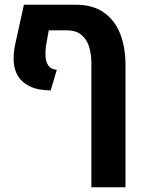

<svg xmlns="http://www.w3.org/2000/svg" viewBox="-20 -591 604 811"><path d="M301 -571Q371 -571 417.5 -539Q464 -507 487 -450Q510 -393 510 -316V200H366V-323Q366 -363 356 -394.5Q346 -426 323 -444.5Q300 -463 262 -463H186L174 -396Q171 -372 172.5 -350Q174 -328 185 -313Q196 -298 220 -296L194 -209Q139 -210 105.5 -226.5Q72 -243 56 -269.5Q40 -296 38 -330.5Q36 -365 44 -403L81 -571Z"/></svg>

Font: Assistant ExtraLight
Style: Bold
Weight: 700
Version: Version 3.000